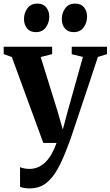

<svg xmlns="http://www.w3.org/2000/svg" viewBox="-26 -792 612 1064"><path d="M137.5 252Q120.5 252 106.8 249.5Q93 247 85 243V134Q92.5 138 107 141Q121.5 144 136.5 144Q162.5 144 184.5 134.8Q206.5 125.5 225.2 107.2Q244 89 259.5 62Q275 35 287.5 0H214L39.5 -476L-5.5 -492V-533H263V-492L199.5 -476L290 -185L322 -74.5L351 -182L433.5 -476.5L371.5 -491.5V-533H567V-492L516.5 -476.5Q495.5 -412 473.2 -345.5Q451 -279 430.5 -218Q410 -157 393.5 -107.2Q377 -57.5 366 -25.5Q355 6.5 351.5 13.5Q323 91.5 293.5 144.5Q264 197.5 227 224.8Q190 252 137.5 252ZM172.5 -614Q140 -614 123.5 -635Q107 -656 107 -686Q107 -721 126.2 -746.5Q145.5 -772 180.5 -772H181.5Q213.5 -772 230.2 -751Q247 -730 247 -700Q247 -666.5 228 -640.2Q209 -614 173.5 -614ZM382 -614Q350 -614 333.2 -635Q316.5 -656 316.5 -686Q316.5 -721 335.8 -746.5Q355 -772 390 -772H391Q423.5 -772 440 -751Q456.5 -730 456.5 -700Q456.5 -666.5 437.5 -640.2Q418.5 -614 383 -614Z"/></svg>

Font: Merriweather 72pt
Style: Bold
Weight: 700
Version: Version 2.100